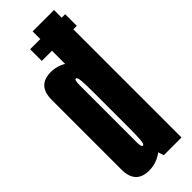

<svg xmlns="http://www.w3.org/2000/svg" viewBox="-261 -809 836 836"><g transform="rotate(-45 157.0 -391.0)"><path d="M98.1 -666V-737.8H313.9V-666ZM183.5 0 160.8 -72V-785H292.5V0ZM92 2.6Q8.8 2.6 8.8 -85.9Q8.8 -174.5 8.8 -301Q8.8 -427.8 8.8 -515.9Q8.8 -604.1 92 -604.1Q140.4 -604.1 182.8 -569.4Q225.2 -534.6 225.2 -453.4L160.8 -405.1Q160.8 -457.9 158.6 -482.4Q156.4 -506.9 148.5 -506.9Q139.8 -506.9 139.8 -475.6Q139.8 -444.4 139.8 -301Q139.8 -156 139.8 -124.8Q139.8 -93.5 148.5 -93.5Q156.4 -93.5 158.6 -118Q160.8 -142.5 160.8 -196.8L225.2 -147Q225.2 -65.8 182.8 -31.6Q140.4 2.6 92 2.6Z"/></g></svg>

Font: Anybody UltraCondensed Thin
Style: Regular
Weight: 100
Width: 1
Designer: Tyler Finck
Foundry: Etcetera Type Company
Version: Version 1.110